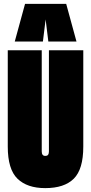

<svg xmlns="http://www.w3.org/2000/svg" viewBox="-20 -959 469 989"><path d="M20 -204V-700H195V-179Q195 -156 213 -156Q224 -156 228 -162Q232 -168 232 -179V-700H409V-204Q409 -87 360 -38.5Q311 10 213 10Q120 10 70 -38.5Q20 -87 20 -204ZM56 -745 109 -939H321L374 -745H229L215 -859L201 -745Z"/></svg>

Font: Georama ExtraCondensed Black
Style: Regular
Weight: 900
Width: 2
Designer: Jean-Baptiste Levee
Foundry: Production Type
Version: Version 1.000